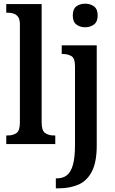

<svg xmlns="http://www.w3.org/2000/svg" viewBox="-20 -782 622 1042"><path d="M442 -634Q414 -634 394.5 -649Q375 -664 375 -698Q375 -733 394.5 -747.5Q414 -762 442 -762Q470 -762 490 -747.5Q510 -733 510 -698Q510 -664 490 -649Q470 -634 442 -634ZM283 240V186H289Q321 186 342.5 169.5Q364 153 375.5 113.5Q387 74 387 5V-422Q387 -466 367.5 -477.5Q348 -489 320 -489H315V-536H505V8Q505 97 479 148Q453 199 406.5 219.5Q360 240 299 240ZM14 0V-47H24Q51 -47 69.5 -60Q88 -73 88 -118V-649Q88 -677 78 -690.5Q68 -704 53 -708.5Q38 -713 24 -713H14V-760H206V-118Q206 -73 225 -60Q244 -47 270 -47H280V0Z"/></svg>

Font: Noto Serif Condensed SemiBold
Style: Regular
Weight: 600
Width: 3
Designer: Monotype Design Team
Foundry: Monotype Imaging Inc.
Version: Version 2.013